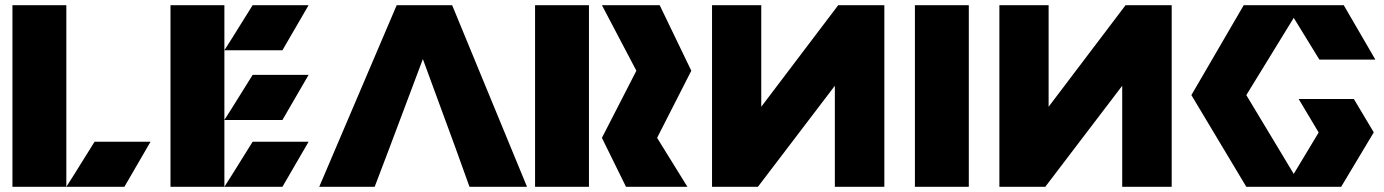

<svg xmlns="http://www.w3.org/2000/svg" viewBox="-20 -721 5341 741"><path d="M345 -174 267 -48.9 236 0H237H297H460L561 -174ZM236 0H28V-701H236Z M955 -174 877 -48.9 846 0H847H907H1070L1171 -174ZM955 -701 877 -575.9 846 -527H847H907H1070L1171 -701ZM955 -432 877 -306.9 846 -258H847H907H1070L1171 -432ZM846 0H638V-701H846V-527V-258Z M1738 -150 1792 0H2014L1725 -701H1511L1212 0H1426L1483 -150L1612 -493Z M2436 -448 2303 -189 2396 0H2633L2516 -189L2648 -448L2526 -701H2303ZM2253 0V-701H2045V0Z M2728 0V-701H2918V-309L3215 -701H3393V0H3202V-390L2905 0Z M3719 0V-701H3511V0Z M3837 0V-701H4027V-309L4324 -701H4502V0H4311V-390L4014 0Z M5072 -491 4973 -652.1 4790 -354 4973 -49.9 5069.4 -210H5069L4992 -339H5205L5282 -210H5281.8L5156 0H5003H4943H4790L4578 -354L4780 -701H4943H5003H5166L5288 -491Z"/></svg>

Font: Radio Edit
Style: P3
Weight: 800
Version: Version 3.001;PS 003.001;hotconv 1.0.70;makeotf.lib2.5.58329